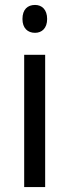

<svg xmlns="http://www.w3.org/2000/svg" viewBox="-20 -758 281 778"><path d="M122 -738C92 -738 71 -720 71 -681C71 -644 92 -625 122 -625C150 -625 171 -644 171 -681C171 -719 150 -738 122 -738ZM163 -536H78V0H163Z"/></svg>

Font: Noto Sans Gujarati UI SemiCondensed
Style: Regular
Weight: 400
Width: 4
Designer: Jelle Bosma - Monotype Design Team, Universal Thirst
Foundry: Monotype Imaging Inc.
Version: Version 2.106